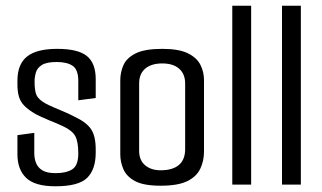

<svg xmlns="http://www.w3.org/2000/svg" viewBox="-20 -646 1127 672"><path d="M174 6Q102 6 71.5 -23.5Q41 -53 41 -106V-173L100 -181V-109Q100 -92 106 -76Q112 -60 128 -50Q144 -40 175 -40Q212 -40 233 -53.5Q254 -67 254 -109Q254 -150 243.5 -169.5Q233 -189 201 -204Q193 -208 180 -213.5Q167 -219 152 -225Q137 -231 124.5 -237Q112 -243 106 -246Q80 -261 66 -275Q52 -289 46.5 -307Q41 -325 41 -350V-364Q41 -421 74.5 -448Q108 -475 180 -475Q253 -475 284 -450Q315 -425 315 -369V-303L254 -295V-363Q254 -402 234.5 -415.5Q215 -429 178 -429Q143 -429 126.5 -418.5Q110 -408 105.5 -392Q101 -376 101 -361Q101 -326 108.5 -311.5Q116 -297 139 -284Q150 -278 167.5 -270.5Q185 -263 204 -255Q223 -247 240 -238Q283 -218 299 -193.5Q315 -169 315 -123V-112Q315 -53 285 -23.5Q255 6 174 6Z M542 4Q483 4 453 -12Q423 -28 412 -53.5Q401 -79 401 -106V-365Q401 -393 412 -418Q423 -443 454.5 -459Q486 -475 548 -475Q606 -475 637.5 -459.5Q669 -444 681.5 -419Q694 -394 694 -366V-115Q694 -83 681 -55.5Q668 -28 635.5 -12Q603 4 542 4ZM542 -50Q584 -50 606 -68.5Q628 -87 628 -124V-354Q628 -387 607 -405.5Q586 -424 548 -424Q510 -424 488.5 -406Q467 -388 467 -354V-118Q467 -85 488 -67.5Q509 -50 542 -50Z M793 -626H859V0H793Z M967 -626H1033V0H967Z"/></svg>

Font: Smooch Sans Thin Medium
Style: Regular
Weight: 500
Version: Version 1.010